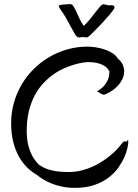

<svg xmlns="http://www.w3.org/2000/svg" viewBox="-20 -910 669 934"><path d="M403.8 -683.1Q421.4 -683.1 443.1 -680.2Q464.8 -677.2 486.1 -670.4Q507.3 -663.6 525.4 -652.6Q543.5 -641.6 553.2 -625Q565.4 -616.2 575.2 -599.1Q584 -580.6 584 -564Q584 -545.4 577.4 -529.8Q570.8 -514.2 560.5 -501.5Q550.3 -488.8 538.3 -479Q526.4 -469.2 515.1 -462.6Q503.9 -456.1 495.6 -452.6Q487.3 -449.2 484.9 -449.2Q482.4 -449.2 476.8 -451.7Q471.2 -454.1 465.8 -457.5Q459.5 -460.9 452.1 -465.8Q452.1 -466.3 461.4 -471.7Q470.7 -477.1 482.2 -488.3Q493.7 -499.5 502.9 -517.8Q512.2 -536.1 512.2 -563Q507.8 -571.8 500 -579.8Q492.2 -587.9 480 -594Q467.8 -600.1 450.4 -604Q433.1 -607.9 409.2 -607.9Q400.9 -607.9 383.8 -605.5Q366.7 -603 344.2 -596.7Q321.8 -590.3 295.7 -579.3Q269.5 -568.4 243.4 -550.5Q217.3 -532.7 193.1 -507.6Q168.9 -482.4 150.4 -448.5Q131.8 -414.6 120.8 -370.6Q109.9 -326.7 109.9 -271Q109.9 -240.7 114.7 -216.1Q119.6 -191.4 127.7 -171.6Q135.7 -151.9 146.5 -136.5Q157.2 -121.1 168.9 -108.9Q176.3 -105 185.5 -98.9Q194.8 -92.8 210.7 -87.2Q226.6 -81.5 251.5 -77.4Q276.4 -73.2 314.9 -73.2Q348.1 -73.2 378.2 -81.1Q408.2 -88.9 434.3 -101.1Q460.4 -113.3 482.4 -128.2Q504.4 -143.1 521.2 -157.5Q538.1 -171.9 549.3 -183.8Q560.5 -195.8 564.9 -202.1Q574.2 -214.8 578.1 -218.5Q582 -222.2 585 -222.2Q587.4 -222.2 589.6 -221.7Q591.8 -221.2 594.2 -221.2Q598.6 -221.2 599.6 -225.6Q600.6 -230 602.1 -230Q603 -230 603.5 -226.1Q604 -222.2 604 -216.8Q604 -213.9 603.5 -211.2Q603 -208.5 603 -206.1Q602.5 -203.1 598.9 -186.3Q595.2 -169.4 585.2 -146.2Q575.2 -123 557.1 -96.7Q539.1 -70.3 510.5 -47.9Q481.9 -25.4 440.9 -10.7Q399.9 3.9 344.2 3.9Q310.5 3.9 282 -2.2Q253.4 -8.3 230.7 -17.3Q208 -26.4 190.4 -37.4Q172.9 -48.3 161.1 -58.1Q136.2 -72.3 113.3 -94.2Q90.3 -116.2 72.8 -147Q55.2 -177.7 44.7 -218.5Q34.2 -259.3 34.2 -311Q34.2 -362.8 47.9 -410.6Q61.5 -458.5 86.2 -500Q110.8 -541.5 145 -575.2Q179.2 -608.9 220.2 -632.8Q261.2 -656.7 307.9 -669.9Q354.5 -683.1 403.8 -683.1ZM418.5 -738.8Q414.6 -735.8 410.4 -731.9Q406.2 -728 402.3 -728Q401.4 -728 398.2 -728.3Q395 -728.5 391.4 -729Q387.7 -729.5 384.5 -729.7Q381.3 -730 380.4 -730Q378.9 -730 374.8 -729Q370.6 -728 369.1 -728Q368.2 -728 363 -728.3Q357.9 -728.5 356.4 -730Q352.1 -733.9 349.6 -736.6Q347.2 -739.3 342.8 -746.8Q338.4 -754.4 329.8 -770.3Q321.3 -786.1 304.2 -816.9Q296.4 -831.5 289.3 -841.8Q282.2 -852.1 277.1 -859.6Q272 -867.2 269 -872.3Q266.1 -877.4 266.1 -881.8Q266.1 -883.3 269.3 -884.5Q272.5 -885.7 276.9 -886.5Q281.2 -887.2 285.9 -887.7Q290.5 -888.2 293.5 -888.2Q301.8 -888.2 308.1 -889.2Q314.5 -890.1 321.3 -890.1Q330.1 -890.1 336.7 -880.4Q343.3 -870.6 350.3 -855.2Q357.4 -839.8 366 -821Q374.5 -802.2 387.2 -784.2Q402.3 -797.4 416.7 -815.2Q431.2 -833 443.6 -849.6Q456.1 -866.2 466.3 -877.7Q476.6 -889.2 483.4 -889.2Q484.9 -889.2 487.8 -888.7Q490.7 -888.2 494.1 -887.5Q497.6 -886.7 500.5 -886Q503.4 -885.3 504.4 -884.8Q507.3 -883.8 512.7 -884.3Q518.1 -884.8 523.7 -884.5Q529.3 -884.3 533.2 -882.1Q537.1 -879.9 537.1 -874Q537.1 -870.1 530.3 -860.4Q523.4 -850.6 512.7 -837.9Q502 -825.2 488.5 -810.5Q475.1 -795.9 461.9 -782.2Q448.7 -768.6 437.3 -757.1Q425.8 -745.6 418.5 -738.8Z"/></svg>

Font: Oregano
Style: Regular
Weight: 400
Version: Version 1.000